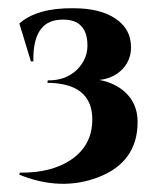

<svg xmlns="http://www.w3.org/2000/svg" viewBox="-20 -733 388 466"><path d="M27 -676Q70 -714 158 -713Q223 -713 260 -688Q298 -663 298 -618Q298 -585 274 -562Q252 -542 221 -539Q259 -532 284 -509Q314 -481 314 -437Q314 -340 219 -303Q128 -268 27 -309L28 -314Q104 -313 152 -345Q204 -380 204 -443Q204 -531 95 -532L96 -538Q138 -537 166 -563Q195 -591 192 -630Q188 -690 124 -685Q59 -680 61 -584H55Z"/></svg>

Font: Cinzel Bold(RUS BY LYAJKA)
Style: Regular
Weight: 700
Designer: Natanael Gama
Version: Version 1.001;PS 001.001;hotconv 1.0.56;makeotf.lib2.0.21325